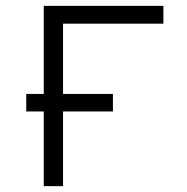

<svg xmlns="http://www.w3.org/2000/svg" viewBox="-20 -638 640 658"><path d="M130 0V-618H540V-557H155L196 -599V0ZM70 -256V-316H367V-256Z"/></svg>

Font: Victor Mono Light
Style: Regular
Weight: 300
Monospace: yes
Designer: Rune Bjørnerås
Version: Version 1.561;gftools[0.9.30]